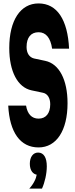

<svg xmlns="http://www.w3.org/2000/svg" viewBox="-20 -840 440 1120"><path d="M28 -224C36 -68 98 20 205 20C309 20 374 -78 374 -238C374 -375 325 -468 244 -485L178 -499C151 -506 135 -530 135 -566C135 -621 160 -652 205 -652C248 -652 275 -619 284 -556H383C375 -725 313 -820 205 -820C99 -820 34 -721 34 -560C34 -423 83 -330 164 -313L230 -299C257 -294 273 -268 273 -232C273 -179 248 -148 205 -148C165 -148 140 -175 132 -224ZM225 260C241 225 253 174 253 130C253 79 235 51 204 50H202C173 50 154 76 154 115C154 134 158 150 167 162C174 171 183 177 194 179C192 191 188 204 181 217C173 233 163 247 151 260Z"/></svg>

Font: Yard Headline
Style: Regular
Weight: 400
Monospace: yes
Designer: Roman Shamin
Foundry: Evil Martians
Version: Version 1.000